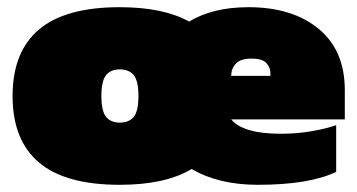

<svg xmlns="http://www.w3.org/2000/svg" viewBox="-20 -504 994 534"><path d="M313 10Q162 10 88.5 -52Q15 -114 15 -237Q15 -360 88.5 -422Q162 -484 313 -484Q434 -484 506 -444Q537 -463 578.5 -473.5Q620 -484 671 -484Q793 -484 866 -424Q939 -364 939 -253V-172H623Q638 -153 672.5 -142.5Q707 -132 762 -132Q807 -132 849 -139.5Q891 -147 915 -156V-26Q840 10 697 10Q588 10 513 -34Q440 10 313 10ZM623 -293H732V-302Q732 -316 721 -328.5Q710 -341 679 -341Q649 -341 636 -327Q623 -313 623 -293ZM313 -163Q339 -163 352 -179Q365 -195 365 -237Q365 -279 352 -295Q339 -311 313 -311Q288 -311 275 -295Q262 -279 262 -237Q262 -195 275 -179Q288 -163 313 -163Z"/></svg>

Font: Kanit Black
Style: Regular
Weight: 900
Designer: Katatrad Team
Foundry: CadsonDemak
Version: Version 2.000; ttfautohint (v1.8.3)